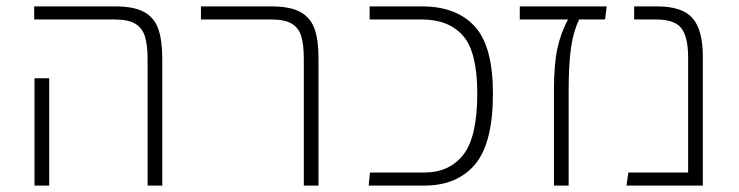

<svg xmlns="http://www.w3.org/2000/svg" viewBox="-20 -581 2314 601"><path d="M442 -395Q442 -441 433.5 -467.5Q425 -494 403 -507Q381 -520 339 -520H87V-561H341Q399 -561 431 -543.5Q463 -526 475.5 -490.5Q488 -455 488 -396V0H442ZM88 -336H134V0H88Z M931 -396Q931 -441 923 -467.5Q915 -494 893 -507Q871 -520 829 -520H609V-561H830Q888 -561 920 -543.5Q952 -526 964.5 -491Q977 -456 977 -398V0H931Z M1138 -41H1308Q1387 -41 1430.5 -97Q1474 -153 1474 -288Q1474 -419 1429 -469.5Q1384 -520 1301 -520H1137V-561H1301Q1408 -561 1465.5 -499Q1523 -437 1523 -288Q1523 -133 1467 -66.5Q1411 0 1308 0H1134Z M1874 -520H1793Q1775 -484 1767.5 -432Q1760 -380 1760 -297V0H1714V-300Q1714 -381 1725 -430.5Q1736 -480 1758 -520H1607V-561H1879Z M2180 -404V0H1941L1947 -41H2134V-400Q2134 -465 2113 -492.5Q2092 -520 2033 -520H1965V-561H2037Q2116 -561 2148 -524Q2180 -487 2180 -404Z"/></svg>

Font: FiraGO ExtraLight
Style: Regular
Weight: 200
Designer: bBox Type
Foundry: bBox Type GmbH
Version: Version 1.001